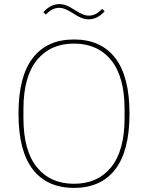

<svg xmlns="http://www.w3.org/2000/svg" viewBox="-20 -902 720 934"><path d="M340 12Q209 12 139.5 -78Q70 -168 70 -349Q70 -530 139.5 -620Q209 -710 340 -710Q471 -710 540.5 -620Q610 -530 610 -349Q610 -168 540.5 -78Q471 12 340 12ZM340 -8Q455 -8 520.5 -88.5Q586 -169 586 -328V-370Q586 -529 520.5 -609.5Q455 -690 340 -690Q225 -690 159.5 -609.5Q94 -529 94 -370V-328Q94 -169 159.5 -88.5Q225 -8 340 -8ZM411 -808Q394 -808 377 -814.5Q360 -821 334 -838Q312 -852 297 -858Q282 -864 268 -864Q234 -864 203 -831L191 -843Q226 -882 269 -882Q286 -882 303 -875.5Q320 -869 346 -852Q368 -838 383 -832Q398 -826 412 -826Q430 -826 445.5 -834Q461 -842 477 -859L489 -847Q454 -808 411 -808Z"/></svg>

Font: IBM Plex Sans Devanagari Thin
Style: Regular
Weight: 100
Designer: Mike Abbink, Paul van der Laan, Pieter van Rosmalen, Erin McLaughlin
Foundry: Bold Monday
Version: Version 1.1